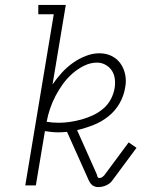

<svg xmlns="http://www.w3.org/2000/svg" viewBox="-20 -755 640 782"><path d="M379 7Q371 7 363 3.5Q355 0 350 -6.5Q345 -13 341.5 -20.5Q338 -28 335 -35L253 -218Q244 -217 234.5 -216.5Q225 -216 216 -216Q203 -216 189.5 -217.5Q176 -219 163 -221L126 0H83L199 -697H136V-735H248L194 -411Q211 -436 231.5 -458.5Q252 -481 276.5 -498.5Q301 -516 329 -527Q357 -538 385 -538Q412 -538 434.5 -527Q457 -516 471 -496Q485 -476 490 -450.5Q495 -425 490 -400Q485 -366 467.5 -335Q450 -304 422 -281.5Q394 -259 361 -246Q328 -233 294 -225L372 -50Q375 -44 376.5 -37Q378 -30 385 -30Q391 -30 395.5 -33Q400 -36 404 -40L504 -175L536 -153L436 -18Q431 -11 424 -6.5Q417 -2 410 1Q403 4 395 5.5Q387 7 379 7ZM219 -255Q242 -255 265.5 -258.5Q289 -262 312.5 -268.5Q336 -275 358.5 -285.5Q381 -296 400.5 -312.5Q420 -329 431.5 -351Q443 -373 447 -397Q450 -416 447.5 -434.5Q445 -453 435.5 -467.5Q426 -482 410 -491Q394 -500 375 -500Q348 -500 322 -487Q296 -474 274.5 -455Q253 -436 236 -412.5Q219 -389 206 -364Q193 -339 184 -312.5Q175 -286 170 -259Q182 -257 194 -256Q206 -255 219 -255Z"/></svg>

Font: Iosevka Slab XLtEx
Style: Italic
Weight: 200
Width: 7
Italic angle: -9°
Monospace: yes
Designer: Belleve Invis
Foundry: Belleve Invis
Version: Version 11.1.0; ttfautohint (v1.8.3)